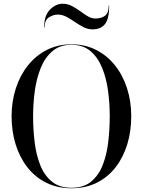

<svg xmlns="http://www.w3.org/2000/svg" viewBox="-20 -997 764 1027"><path d="M289.5 -919Q264.5 -919 241.5 -904Q218.5 -889 218.5 -850H216Q216 -914 247.2 -945.5Q278.5 -977 315 -977Q341.5 -977 364.5 -965Q387.5 -953 408.5 -937.5Q429.5 -922 449.5 -910Q469.5 -898 490.5 -898Q522.5 -898 542 -913Q561.5 -928 561.5 -967H564Q564 -896 541.5 -868Q519 -840 475 -840Q449.5 -840 426.2 -852Q403 -864 380.5 -879.5Q358 -895 335.5 -907Q313 -919 289.5 -919ZM362.5 10Q286.5 10 227 -19.8Q167.5 -49.5 126.2 -102.5Q85 -155.5 63.5 -225.2Q42 -295 42 -375Q42 -455 64.8 -524.8Q87.5 -594.5 129.8 -647.5Q172 -700.5 231 -730.2Q290 -760 362.5 -760Q435 -760 493.8 -730.2Q552.5 -700.5 594.8 -647.5Q637 -594.5 659.5 -524.8Q682 -455 682 -375Q682 -295 660.8 -225.2Q639.5 -155.5 598.5 -102.5Q557.5 -49.5 498 -19.8Q438.5 10 362.5 10ZM362.5 -757.5Q301 -757.5 261 -723.8Q221 -690 198.2 -634.2Q175.5 -578.5 166.2 -510.8Q157 -443 157 -375Q157 -307 165 -239.2Q173 -171.5 194.5 -115.8Q216 -60 256.8 -26.2Q297.5 7.5 362.5 7.5Q428 7.5 468.2 -26.2Q508.5 -60 530 -115.8Q551.5 -171.5 559.2 -239.2Q567 -307 567 -375Q567 -443 558 -510.8Q549 -578.5 526.2 -634.2Q503.5 -690 463.8 -723.8Q424 -757.5 362.5 -757.5Z"/></svg>

Font: Bodoni* 72pt
Style: Regular
Weight: 400
Version: Version 2.3